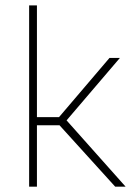

<svg xmlns="http://www.w3.org/2000/svg" viewBox="-20 -701 507 721"><path d="M391.1 -483.4 201.7 -261.2H118.7V-680.7H89.4V0H118.7V-230.5H203.6L412.6 0H451.7L230 -249L430.2 -483.4Z"/></svg>

Font: Estedad-FD VF
Style: Regular
Weight: 100
Designer: Amin Abedi
Version: Version 7.3